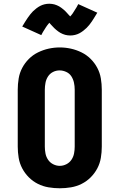

<svg xmlns="http://www.w3.org/2000/svg" viewBox="-20 -1000 640 1028"><path d="M300 8Q270 8 240 3Q210 -2 183 -15.5Q156 -29 134.5 -50.5Q113 -72 99 -98.5Q85 -125 80 -155Q75 -185 75 -215V-520Q75 -550 80 -580Q85 -610 99 -636.5Q113 -663 134.5 -684.5Q156 -706 183.5 -719.5Q211 -733 240.5 -739.5Q270 -746 300 -746Q330 -746 359.5 -739.5Q389 -733 416.5 -719.5Q444 -706 465.5 -684.5Q487 -663 501 -636.5Q515 -610 520 -580Q525 -550 525 -520V-215Q525 -185 520 -155Q515 -125 501 -98.5Q487 -72 465.5 -50.5Q444 -29 417 -15.5Q390 -2 360 3Q330 8 300 8ZM300 -112Q318 -112 335 -120.5Q352 -129 362.5 -144.5Q373 -160 376.5 -178.5Q380 -197 380 -215V-520Q380 -539 376 -557.5Q372 -576 362 -591.5Q352 -607 334.5 -615Q317 -623 299 -623Q280 -623 263.5 -614.5Q247 -606 237 -590.5Q227 -575 223.5 -556.5Q220 -538 220 -520V-215Q220 -197 223.5 -178.5Q227 -160 237.5 -144.5Q248 -129 265 -120.5Q282 -112 300 -112ZM356 -810Q349 -810 342 -811Q335 -812 329 -813.5Q323 -815 316 -818Q309 -821 303.5 -824Q298 -827 292 -831.5Q286 -836 280.5 -840.5Q275 -845 270.5 -849.5Q266 -854 262 -858.5Q258 -863 252.5 -868.5Q247 -874 244 -878Q240 -873 237.5 -870Q235 -867 232 -863Q229 -859 225.5 -853.5Q222 -848 218 -841.5Q214 -835 209.5 -828Q205 -821 201 -812L99 -858Q107 -871 114 -882.5Q121 -894 128 -904Q135 -914 142 -923Q149 -932 156.5 -939.5Q164 -947 174.5 -955Q185 -963 195.5 -968.5Q206 -974 218.5 -977Q231 -980 244 -980Q251 -980 258 -979Q265 -978 271 -976.5Q277 -975 284 -972Q291 -969 296.5 -966Q302 -963 308 -958.5Q314 -954 319.5 -949.5Q325 -945 329.5 -940.5Q334 -936 338 -931.5Q342 -927 347 -921.5Q352 -916 356 -912Q360 -917 362.5 -919.5Q365 -922 368 -926.5Q371 -931 374.5 -936.5Q378 -942 382 -948.5Q386 -955 390.5 -962Q395 -969 399 -978L501 -932Q493 -919 486 -907.5Q479 -896 472 -885.5Q465 -875 458 -866.5Q451 -858 443.5 -850.5Q436 -843 425.5 -835Q415 -827 404.5 -821.5Q394 -816 381.5 -813Q369 -810 356 -810Z"/></svg>

Font: Iosevka Curly Slab HvEx
Style: Regular
Weight: 900
Width: 7
Monospace: yes
Designer: Belleve Invis
Foundry: Belleve Invis
Version: Version 11.1.0; ttfautohint (v1.8.3)